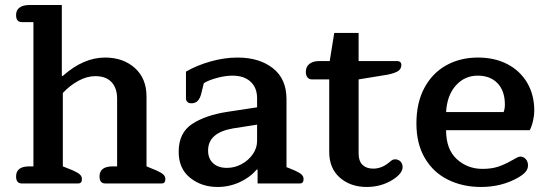

<svg xmlns="http://www.w3.org/2000/svg" viewBox="-20 -730 2177 764"><path d="M44 -28Q44 -68 97 -68H113V-642H67Q44 -642 44 -670Q44 -690 58 -700Q72 -710 97 -710H226V-428H230Q312 -501 398 -501Q470 -501 516.5 -459.5Q563 -418 563 -346V-68L602 -52Q622 -43 630 -35.5Q638 -28 638 -17Q638 0 623 0H399Q376 0 376 -28Q376 -68 429 -68H446V-338Q446 -379 424 -403Q402 -427 359 -427Q326 -427 292 -408.5Q258 -390 230 -360V-68L270 -52Q290 -43 298 -35.5Q306 -28 306 -17Q306 0 291 0H67Q44 0 44 -28Z M691 -126Q691 -202 745 -237Q799 -272 885 -285L1003 -303V-339Q1003 -381 977 -405Q951 -429 905 -429Q877 -429 843.5 -420Q810 -411 791 -399L781 -358Q776 -338 766.5 -328.5Q757 -319 742 -319Q731 -319 725.5 -324.5Q720 -330 720 -338V-445Q763 -470 818 -485.5Q873 -501 925 -501Q1012 -501 1066 -458.5Q1120 -416 1120 -336V-65L1152 -52Q1172 -43 1180 -35.5Q1188 -28 1188 -17Q1188 0 1173 0H1005V-55H1001Q975 -24 933.5 -5Q892 14 846 14Q782 14 736.5 -22.5Q691 -59 691 -126ZM1003 -169V-234L907 -219Q808 -202 808 -131Q808 -99 828 -80.5Q848 -62 883 -62Q914 -62 941.5 -77Q969 -92 986 -116.5Q1003 -141 1003 -169Z M1290 -126V-414H1222Q1210 -414 1203.5 -422Q1197 -430 1197 -444Q1197 -465 1211.5 -476Q1226 -487 1250 -487H1292L1310 -599H1407V-487H1561Q1568 -487 1572.5 -483Q1577 -479 1577 -472Q1577 -456 1564.5 -447.5Q1552 -439 1523 -433L1407 -414V-119Q1407 -89 1422.5 -74Q1438 -59 1465 -59Q1497 -59 1525 -81Q1528 -83 1535.5 -89.5Q1543 -96 1552 -96Q1565 -96 1573.5 -87.5Q1582 -79 1582 -65Q1582 -40 1543 -15Q1497 14 1439 14Q1375 14 1332.5 -23Q1290 -60 1290 -126Z M1637 -239Q1637 -321 1668.5 -380Q1700 -439 1755.5 -470Q1811 -501 1882 -501Q1948 -501 1998.5 -475Q2049 -449 2077.5 -401Q2106 -353 2106 -289Q2106 -271 2101 -249Q2096 -227 2088 -212H1755Q1755 -136 1797.5 -97Q1840 -58 1900 -58Q1935 -58 1961.5 -66.5Q1988 -75 2021 -94Q2025 -96 2034.5 -101.5Q2044 -107 2050 -107Q2063 -107 2072 -97Q2081 -87 2081 -72Q2081 -58 2072 -47Q2063 -36 2043 -24Q1977 14 1894 14Q1821 14 1762.5 -15Q1704 -44 1670.5 -101Q1637 -158 1637 -239ZM1984 -284Q1989 -297 1989 -314Q1989 -368 1960 -398.5Q1931 -429 1881 -429Q1829 -429 1794 -390Q1759 -351 1755 -284Z"/></svg>

Font: MaitreeSemiBold
Style: Regular
Weight: 600
Designer: CadsonDemak Team
Foundry: CadsonDemak
Version: Version 1.000